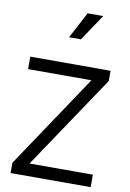

<svg xmlns="http://www.w3.org/2000/svg" viewBox="-109 -1104 793 1169"><g transform="rotate(10 287.5 -519.5)"><path d="M42 0V-63.5L428.7 -641.6H37.1V-718.8H533.2V-655.3L145.5 -77.1H537.1V0ZM249 -876 335 -1039.1H431.6L322.3 -876Z"/></g></svg>

Font: Inter Display V
Style: Regular
Weight: 400
Designer: Rasmus Andersson
Foundry: rsms
Version: Version 3.015;git-src